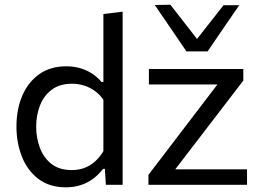

<svg xmlns="http://www.w3.org/2000/svg" viewBox="-20 -792 1115 823"><path d="M262.5 10.9Q191.5 10.9 144.4 -25.2Q97.3 -61.3 73.9 -120.7Q50.5 -180 50.5 -249.5Q50.5 -323.3 75.5 -381.8Q100.6 -440.3 148.4 -474.1Q196.2 -507.8 264.2 -507.8Q298.3 -507.8 327.1 -498.7Q356 -489.5 378 -474.3Q400.1 -459.1 414.4 -440.7H423.2V-493.7Q423.2 -556.5 423.2 -615.9Q423.2 -675.2 423.2 -731.8L505.7 -742Q505.7 -681.6 505.7 -620.8Q505.7 -559.9 505.7 -493.7V-218.8Q505.7 -157.6 505.7 -106.4Q505.7 -55.3 505.7 0H433.7L429.6 -68.1H421.7Q401.9 -42.4 378 -24.9Q354 -7.4 325.2 1.7Q296.5 10.9 262.5 10.9ZM287.4 -63Q318.3 -63 343.4 -72.8Q368.5 -82.6 388.2 -100.6Q407.9 -118.7 423.2 -144V-364.3Q407.5 -387.1 386.4 -402.3Q365.2 -417.6 340.2 -425.4Q315.2 -433.1 288.8 -433.1Q236.6 -433.1 202.6 -408.1Q168.6 -383 151.9 -341.3Q135.1 -299.6 135.1 -249Q135.1 -200.7 151 -158.3Q166.9 -115.9 200.5 -89.4Q234.2 -63 287.4 -63ZM616.3 0V-42.6Q658.6 -98 699.3 -151.2Q740 -204.3 775.7 -251.5L934.9 -459.9L946.7 -430H837.2Q810.3 -430 773.1 -430Q735.9 -430 695.2 -430Q654.6 -430 618.2 -430V-496.2H1023V-446.6Q1003.6 -421.3 978 -388Q952.3 -354.6 925 -318.9Q897.6 -283.2 872.8 -250.9L714.8 -44.7L705.8 -66.2H826.6Q853.8 -66.2 890.6 -66.2Q927.4 -66.2 966.4 -66.2Q1005.4 -66.2 1038.9 -66.2V0ZM779.2 -571.6Q745.3 -621.6 711.4 -671.2Q677.6 -720.9 643.5 -770.5L710.2 -771.8Q742 -731.4 773 -691.3Q803.9 -651.3 835.7 -610.5H813.2Q845.2 -651.2 876 -690.5Q906.9 -729.9 938.3 -769.8H1005.5Q971.8 -720.9 937.8 -671.2Q903.7 -621.6 869.8 -571.6Z"/></svg>

Font: Commissioner Thin
Style: Regular
Weight: 100
Designer: Kostas Bartsokas
Foundry: Kostas Bartsokas
Version: Version 1.001;gftools[0.9.23]